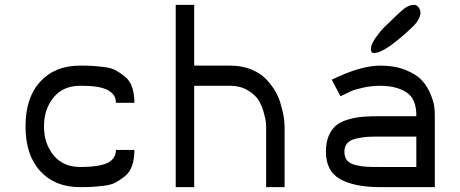

<svg xmlns="http://www.w3.org/2000/svg" viewBox="-20 -770 1894 790"><path d="M309 0Q206 0 145.5 -66Q85 -132 85 -250Q85 -368 145.5 -434Q206 -500 309 -500Q340 -500 357.5 -499Q375 -498 406 -494.5Q437 -491 455.5 -481Q474 -471 494 -455Q514 -439 523.5 -411.5Q533 -384 533 -347H457Q457 -418 317 -417Q313 -417 311 -417H309Q240 -417 200.5 -369Q161 -321 161 -250Q161 -179 200.5 -131Q240 -83 309 -83H311Q405 -83 436 -108Q457 -125 457 -153H533Q533 -116 523.5 -88.5Q514 -61 494 -45Q474 -29 455.5 -19Q437 -9 406 -5.5Q375 -2 357.5 -1Q340 0 309 0Z M703 0V-750H779V-500H927Q973 -500 1009.5 -486Q1046 -472 1069 -450Q1092 -428 1108.5 -401.5Q1125 -375 1133 -348.5Q1141 -322 1145.5 -300Q1150 -278 1150 -264L1151 -250V0H1075V-250Q1075 -257 1074 -268Q1073 -279 1065 -308Q1057 -337 1043 -359Q1029 -381 998.5 -399Q968 -417 927 -417H779V0Z M1519 -552H1517Q1506 -552 1506 -569Q1507 -588 1525 -614Q1543 -640 1561 -658Q1579 -676 1613 -708Q1622 -716 1626 -720Q1657 -750 1683 -750H1684Q1694 -750 1702 -740Q1710 -730 1710 -718Q1710 -705 1702 -690.5Q1694 -676 1686 -668L1678 -660Q1565 -552 1519 -552ZM1545 0Q1438 0 1379.5 -33Q1321 -66 1321 -146Q1321 -184 1332.5 -211Q1344 -238 1362.5 -253.5Q1381 -269 1411.5 -278Q1442 -287 1472 -289.5Q1502 -292 1545 -292H1693Q1694 -363 1652.5 -390Q1611 -417 1545 -417Q1508 -417 1474.5 -409.5Q1441 -402 1426 -395.5Q1411 -389 1381 -374L1345 -442Q1463 -500 1545 -500Q1605 -500 1649 -482Q1693 -464 1715 -440.5Q1737 -417 1750.5 -385Q1764 -353 1766.5 -333.5Q1769 -314 1769 -295V0ZM1545 -83H1693V-208H1545Q1512 -208 1493.5 -207Q1475 -206 1448.5 -200.5Q1422 -195 1409.5 -181.5Q1397 -168 1397 -146Q1397 -123 1408.5 -109.5Q1420 -96 1444.5 -90.5Q1469 -85 1486 -84Q1503 -83 1535 -83Q1542 -83 1545 -83Z"/></svg>

Font: Hermit Light
Style: Regular
Weight: 300
Designer: Pablo Caro
Version: Version 2.000;PS 002.000;hotconv 1.0.88;makeotf.lib2.5.64775